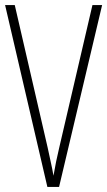

<svg xmlns="http://www.w3.org/2000/svg" viewBox="-20 -734 421 754"><path d="M381 -714 212 0H166L0 -714H38L167 -155Q173 -126 179 -99.5Q185 -73 190 -44Q195 -73 200.5 -100Q206 -127 213 -156L343 -714Z"/></svg>

Font: Noto Sans Gurmukhi ExtraCondensed ExtraLight
Style: Regular
Weight: 200
Width: 2
Designer: Jelle Bosma - Monotype Design Team
Foundry: Monotype Imaging Inc.
Version: Version 2.004; ttfautohint (v1.8.4.7-5d5b)